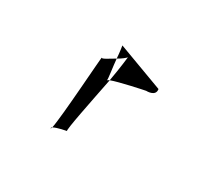

<svg xmlns="http://www.w3.org/2000/svg" viewBox="-41 -326 264 228"><g transform="rotate(20 91.0 -212.0)"><path d="M37 -151C37 -151 37 -152 38 -153C37 -153 36 -152 37 -151ZM82 -256C88 -258 93 -261 94 -262C94 -262 90 -248 83 -229C94 -231 125 -232 128 -232C128 -232 141 -229 141 -239L83 -273C83 -273 83 -265 82 -256ZM38 -153C43 -155 56 -155 56 -155C54 -155 71 -198 83 -229C82 -229 81 -228 80 -228C81 -231 81 -245 82 -256C74 -253 65 -249 65 -251C65 -254 44 -167 38 -153Z"/></g></svg>

Font: Arrow
Style: Regular
Weight: 400
Version: Version 0.23